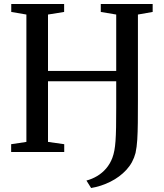

<svg xmlns="http://www.w3.org/2000/svg" viewBox="-20 -763 821 964"><path d="M437.5 181 414 143.5Q442.5 136 468 120.8Q493.5 105.5 513 82.8Q532.5 60 544 30Q550.5 12.5 554.2 -7.5Q558 -27.5 560 -55.2Q562 -83 562.8 -123.8Q563.5 -164.5 563.5 -223V-355H221V-50.5L302.5 -39V0H36V-39L112.5 -50.5V-690L36.5 -703V-743H302V-703L221 -690V-407H563.5V-690L486 -703V-743H746.5V-703L672.5 -690V-256.5Q672.5 -194.5 672 -146.8Q671.5 -99 669.2 -62Q667 -25 660.5 5Q648 53.5 614.5 89.8Q581 126 534.5 149.2Q488 172.5 437.5 181Z"/></svg>

Font: Merriweather 60pt
Style: Regular
Weight: 400
Version: Version 2.100